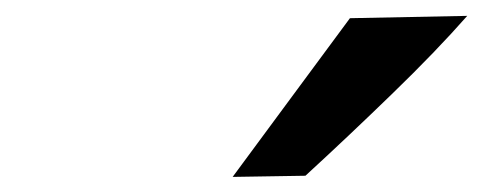

<svg xmlns="http://www.w3.org/2000/svg" viewBox="-20 -798 640 248"><path d="M280.5 -569.5Q319 -621.5 356.8 -672.8Q394.5 -724 432 -774.5L583.5 -777.5Q543.5 -732 486.2 -676.5Q429 -621 374.5 -571Z"/></svg>

Font: Commissioner Loud SemiBold
Style: Italic
Weight: 600
Italic angle: -12°
Designer: Kostas Bartsokas
Foundry: Kostas Bartsokas
Version: Version 1.000; ttfautohint (v1.8.3)